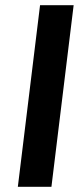

<svg xmlns="http://www.w3.org/2000/svg" viewBox="-20 -723 305 743"><path d="M179 0 265 -703H135L49 0Z"/></svg>

Font: Bluebird
Style: Obl
Weight: 400
Designer: Jasper
Foundry: Cannot Into Space Fonts
Version: Version 0.98